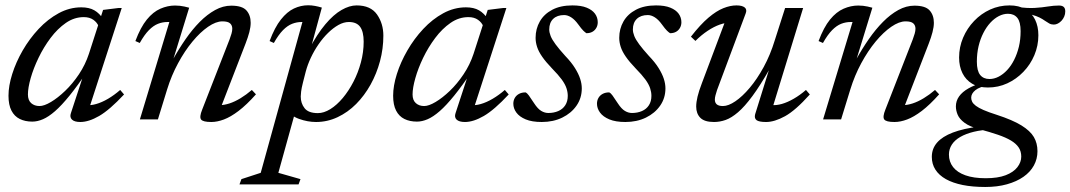

<svg xmlns="http://www.w3.org/2000/svg" viewBox="-20 -464 4159 746"><path d="M255.5 -24.5 309.5 -189H320.5Q281.5 -131 250.5 -92.8Q219.5 -54.5 194 -32.2Q168.5 -10 147 -0.8Q125.5 8.5 105.5 8.5Q77.5 8.5 56.8 -1.8Q36 -12 24.5 -34.2Q13 -56.5 13 -92Q13 -130.5 27.5 -176.5Q42 -222.5 68.2 -268Q94.5 -313.5 130 -351.5Q165.5 -389.5 207.8 -412.5Q250 -435.5 296 -435.5Q326.5 -435.5 346.5 -424Q366.5 -412.5 381.5 -389.5L363 -362Q357.5 -376.5 342.8 -387Q328 -397.5 305.5 -397.5Q268.5 -397.5 236 -375Q203.5 -352.5 176.5 -316.5Q149.5 -280.5 129.8 -239.5Q110 -198.5 99.2 -160.5Q88.5 -122.5 88.5 -97Q88.5 -74.5 101.2 -63.2Q114 -52 133.5 -52Q151.5 -52 178 -67.8Q204.5 -83.5 233.2 -111Q262 -138.5 286.8 -175.5Q311.5 -212.5 325.5 -255L380.5 -425.5L441 -433H453L324 -35.5L314.5 -56Q331.5 -53.5 353.5 -59.8Q375.5 -66 399.8 -80.2Q424 -94.5 447 -114.5L462 -97Q406 -37 365.5 -13.5Q325 10 292 10Q269.5 10 259.8 0.8Q250 -8.5 255.5 -24.5Z M523 -297 506 -304.5Q526 -358 550.5 -388Q575 -418 603.2 -430.2Q631.5 -442.5 660 -442.5Q669.5 -442.5 678.8 -441.5Q688 -440.5 697 -438.5Q706 -436.5 715 -434L652.5 -231H651Q674.5 -273.5 701 -311.8Q727.5 -350 756.2 -379Q785 -408 815.8 -425Q846.5 -442 878.5 -442Q921 -442 937.5 -423.5Q954 -405 954 -375.5Q954 -359.5 948.8 -339.2Q943.5 -319 934 -294.5L834 -36V-55.5Q851 -55.5 871.8 -62.2Q892.5 -69 914.8 -82.5Q937 -96 958.5 -114.5L974.5 -97.5Q938 -56.5 907 -33Q876 -9.5 850 0.2Q824 10 801 10Q768.5 10 761.2 0.2Q754 -9.5 765.5 -38L872 -311Q876.5 -323 879.5 -333.5Q882.5 -344 882.5 -352.5Q882.5 -365.5 874 -373.2Q865.5 -381 844 -381Q819 -381 788.5 -360Q758 -339 727.8 -302.5Q697.5 -266 671.8 -218.2Q646 -170.5 629.5 -117L593.5 0H523.5L638 -378.5Q636.5 -378.5 634.8 -378.5Q633 -378.5 631 -378.5Q611.5 -378.5 593.8 -371.5Q576 -364.5 558.5 -346.8Q541 -329 523 -297Z M1157 -143Q1151.5 -121 1150 -108.2Q1148.5 -95.5 1148.5 -89Q1148.5 -62.5 1163.5 -43.5Q1178.5 -24.5 1215 -24.5Q1238.5 -24.5 1263.5 -40Q1288.5 -55.5 1311.8 -83.2Q1335 -111 1353.2 -146.2Q1371.5 -181.5 1382.2 -221.5Q1393 -261.5 1393 -302Q1393 -341 1379.2 -359.8Q1365.5 -378.5 1335.5 -378.5Q1315.5 -378.5 1295 -367Q1274.5 -355.5 1254.8 -336.2Q1235 -317 1217.8 -292Q1200.5 -267 1187.8 -239.8Q1175 -212.5 1168 -186ZM1093.5 -39.5H1130L1061.5 207.5L1147.5 232L1140 252.5H910.5L918 232L993 207.5L1155 -378.5Q1154.5 -378.5 1153.8 -378.5Q1153 -378.5 1152 -378.5Q1133 -378.5 1115 -371.5Q1097 -364.5 1079.5 -346.8Q1062 -329 1044 -297L1027.5 -304.5Q1047.5 -358 1071.5 -388.2Q1095.5 -418.5 1122.2 -431Q1149 -443.5 1177 -443.5Q1190.5 -443.5 1204 -441Q1217.5 -438.5 1230.5 -434.5L1182.5 -258L1180.5 -271.5Q1212 -331.5 1244 -369.5Q1276 -407.5 1307 -425.2Q1338 -443 1365.5 -443Q1420 -443 1444.8 -407.8Q1469.5 -372.5 1469.5 -325.5Q1469.5 -275 1456.5 -226.5Q1443.5 -178 1419.8 -135.2Q1396 -92.5 1363.8 -60Q1331.5 -27.5 1291.8 -8.8Q1252 10 1208 10Q1175.5 10 1142 -2Q1108.5 -14 1093.5 -39.5Z M1750 -24.5 1804 -189H1815Q1776 -131 1745 -92.8Q1714 -54.5 1688.5 -32.2Q1663 -10 1641.5 -0.8Q1620 8.5 1600 8.5Q1572 8.5 1551.2 -1.8Q1530.5 -12 1519 -34.2Q1507.5 -56.5 1507.5 -92Q1507.5 -130.5 1522 -176.5Q1536.5 -222.5 1562.8 -268Q1589 -313.5 1624.5 -351.5Q1660 -389.5 1702.2 -412.5Q1744.5 -435.5 1790.5 -435.5Q1821 -435.5 1841 -424Q1861 -412.5 1876 -389.5L1857.5 -362Q1852 -376.5 1837.2 -387Q1822.5 -397.5 1800 -397.5Q1763 -397.5 1730.5 -375Q1698 -352.5 1671 -316.5Q1644 -280.5 1624.2 -239.5Q1604.5 -198.5 1593.8 -160.5Q1583 -122.5 1583 -97Q1583 -74.5 1595.8 -63.2Q1608.5 -52 1628 -52Q1646 -52 1672.5 -67.8Q1699 -83.5 1727.8 -111Q1756.5 -138.5 1781.2 -175.5Q1806 -212.5 1820 -255L1875 -425.5L1935.5 -433H1947.5L1818.5 -35.5L1809 -56Q1826 -53.5 1848 -59.8Q1870 -66 1894.2 -80.2Q1918.5 -94.5 1941.5 -114.5L1956.5 -97Q1900.5 -37 1860 -13.5Q1819.5 10 1786.5 10Q1764 10 1754.2 0.8Q1744.5 -8.5 1750 -24.5Z M2022 -105Q2028.5 -102 2035 -92.8Q2041.5 -83.5 2055.5 -62.5Q2069.5 -41 2083 -33Q2096.5 -25 2110.5 -25Q2132 -25 2149.2 -32.5Q2166.5 -40 2176.2 -55Q2186 -70 2186 -91.5Q2186 -106 2181 -121.2Q2176 -136.5 2162.8 -154.8Q2149.5 -173 2124.5 -198.5Q2100.5 -223.5 2086.5 -243.8Q2072.5 -264 2066.8 -281.8Q2061 -299.5 2061 -317Q2061 -352 2077.5 -380.8Q2094 -409.5 2126 -426.2Q2158 -443 2204 -443Q2238 -443 2259.5 -434.2Q2281 -425.5 2291.8 -410.8Q2302.5 -396 2302.5 -377.5Q2302.5 -365.5 2297 -355.8Q2291.5 -346 2281.8 -340.5Q2272 -335 2258.5 -335Q2253.5 -338 2246.5 -344.8Q2239.5 -351.5 2226.5 -369.5Q2213.5 -387.5 2199.5 -396.5Q2185.5 -405.5 2172 -405.5Q2145 -405.5 2129.5 -390.8Q2114 -376 2114 -349.5Q2114 -338 2119.5 -324Q2125 -310 2138.8 -291.5Q2152.5 -273 2176 -247Q2200.5 -221.5 2214.2 -199.2Q2228 -177 2234.2 -157.8Q2240.5 -138.5 2240.5 -120.5Q2240.5 -83 2220 -53.5Q2199.5 -24 2164.5 -7Q2129.5 10 2085 10Q2047 10 2022.5 -0.2Q1998 -10.5 1986.2 -26.8Q1974.5 -43 1974.5 -61Q1974.5 -73.5 1980.2 -83.5Q1986 -93.5 1996.5 -99.2Q2007 -105 2022 -105Z M2347 -105Q2353.5 -102 2360 -92.8Q2366.5 -83.5 2380.5 -62.5Q2394.5 -41 2408 -33Q2421.5 -25 2435.5 -25Q2457 -25 2474.2 -32.5Q2491.5 -40 2501.2 -55Q2511 -70 2511 -91.5Q2511 -106 2506 -121.2Q2501 -136.5 2487.8 -154.8Q2474.5 -173 2449.5 -198.5Q2425.5 -223.5 2411.5 -243.8Q2397.5 -264 2391.8 -281.8Q2386 -299.5 2386 -317Q2386 -352 2402.5 -380.8Q2419 -409.5 2451 -426.2Q2483 -443 2529 -443Q2563 -443 2584.5 -434.2Q2606 -425.5 2616.8 -410.8Q2627.5 -396 2627.5 -377.5Q2627.5 -365.5 2622 -355.8Q2616.5 -346 2606.8 -340.5Q2597 -335 2583.5 -335Q2578.5 -338 2571.5 -344.8Q2564.5 -351.5 2551.5 -369.5Q2538.5 -387.5 2524.5 -396.5Q2510.5 -405.5 2497 -405.5Q2470 -405.5 2454.5 -390.8Q2439 -376 2439 -349.5Q2439 -338 2444.5 -324Q2450 -310 2463.8 -291.5Q2477.5 -273 2501 -247Q2525.5 -221.5 2539.2 -199.2Q2553 -177 2559.2 -157.8Q2565.5 -138.5 2565.5 -120.5Q2565.5 -83 2545 -53.5Q2524.5 -24 2489.5 -7Q2454.5 10 2410 10Q2372 10 2347.5 -0.2Q2323 -10.5 2311.2 -26.8Q2299.5 -43 2299.5 -61Q2299.5 -73.5 2305.2 -83.5Q2311 -93.5 2321.5 -99.2Q2332 -105 2347 -105Z M2914 -20 2969.5 -198H2971.5Q2934 -132 2903.5 -90.8Q2873 -49.5 2847.5 -27.8Q2822 -6 2799.5 2Q2777 10 2754 10Q2717.5 10 2701.2 -6.2Q2685 -22.5 2685 -50Q2685 -66.5 2690.2 -88.5Q2695.5 -110.5 2707 -140.5L2803.5 -397L2817 -375.5Q2799.5 -376.5 2776.8 -368.5Q2754 -360.5 2729.5 -344.2Q2705 -328 2682 -305L2664.5 -321.5Q2701.5 -369 2732.5 -395.2Q2763.5 -421.5 2790.5 -432.2Q2817.5 -443 2841.5 -443Q2863.5 -443 2873.5 -435Q2883.5 -427 2877 -411L2766 -114Q2762.5 -103 2760 -93.8Q2757.5 -84.5 2757.5 -77Q2757.5 -65 2765 -58.5Q2772.5 -52 2789 -52Q2810 -52 2837.2 -70.5Q2864.5 -89 2893 -122.8Q2921.5 -156.5 2947.2 -203.5Q2973 -250.5 2990.5 -308L3030.5 -433H3100.5L2980 -40L2979 -56Q2996 -54 3018 -60.2Q3040 -66.5 3064.2 -80.5Q3088.5 -94.5 3111.5 -114.5L3126.5 -97Q3071 -35 3030.2 -12.5Q2989.5 10 2956.5 10Q2929 10 2919.5 2.8Q2910 -4.5 2914 -20Z M3177.5 -297 3160.5 -304.5Q3180.5 -358 3205 -388Q3229.5 -418 3257.8 -430.2Q3286 -442.5 3314.5 -442.5Q3324 -442.5 3333.2 -441.5Q3342.5 -440.5 3351.5 -438.5Q3360.5 -436.5 3369.5 -434L3307 -231H3305.5Q3329 -273.5 3355.5 -311.8Q3382 -350 3410.8 -379Q3439.5 -408 3470.2 -425Q3501 -442 3533 -442Q3575.5 -442 3592 -423.5Q3608.5 -405 3608.5 -375.5Q3608.5 -359.5 3603.2 -339.2Q3598 -319 3588.5 -294.5L3488.5 -36V-55.5Q3505.5 -55.5 3526.2 -62.2Q3547 -69 3569.2 -82.5Q3591.5 -96 3613 -114.5L3629 -97.5Q3592.5 -56.5 3561.5 -33Q3530.5 -9.5 3504.5 0.2Q3478.5 10 3455.5 10Q3423 10 3415.8 0.2Q3408.5 -9.5 3420 -38L3526.5 -311Q3531 -323 3534 -333.5Q3537 -344 3537 -352.5Q3537 -365.5 3528.5 -373.2Q3520 -381 3498.5 -381Q3473.5 -381 3443 -360Q3412.5 -339 3382.2 -302.5Q3352 -266 3326.2 -218.2Q3300.5 -170.5 3284 -117L3248 0H3178L3292.5 -378.5Q3291 -378.5 3289.2 -378.5Q3287.5 -378.5 3285.5 -378.5Q3266 -378.5 3248.2 -371.5Q3230.5 -364.5 3213 -346.8Q3195.5 -329 3177.5 -297Z M4074.5 -368.5Q4064.5 -368.5 4056.8 -372.8Q4049 -377 4040.2 -383.2Q4031.5 -389.5 4019.2 -395.8Q4007 -402 3988.8 -406.8Q3970.5 -411.5 3943.5 -412L3932.5 -437Q3971.5 -431.5 4000.5 -433.2Q4029.5 -435 4052 -438.8Q4074.5 -442.5 4094.5 -442.5Q4107 -442.5 4113 -437Q4119 -431.5 4119 -420Q4119 -409 4115 -399.8Q4111 -390.5 4104.5 -383.5Q4098 -376.5 4090.2 -372.5Q4082.5 -368.5 4074.5 -368.5ZM3824.5 -157Q3842.5 -157 3860 -166Q3877.5 -175 3893 -191.5Q3908.5 -208 3920.2 -231.2Q3932 -254.5 3938.8 -282.5Q3945.5 -310.5 3945.5 -343Q3945.5 -378.5 3932.8 -394.5Q3920 -410.5 3896.5 -410.5Q3878.5 -410.5 3861 -401.5Q3843.5 -392.5 3828 -375.8Q3812.5 -359 3800.8 -336Q3789 -313 3782.2 -284.8Q3775.5 -256.5 3775.5 -224.5Q3775.5 -189 3788.2 -173Q3801 -157 3824.5 -157ZM3902.5 -443Q3939 -443 3964 -428.2Q3989 -413.5 4001.8 -387.5Q4014.5 -361.5 4014.5 -327Q4014.5 -286.5 3999 -249.8Q3983.5 -213 3956.2 -184.8Q3929 -156.5 3893.8 -140.2Q3858.5 -124 3818.5 -124Q3782 -124 3757.2 -138.8Q3732.5 -153.5 3719.5 -179.8Q3706.5 -206 3706.5 -240.5Q3706.5 -281 3722 -317.5Q3737.5 -354 3764.8 -382.5Q3792 -411 3827.2 -427Q3862.5 -443 3902.5 -443ZM3808 262.5Q3759 262.5 3720.5 254.8Q3682 247 3655.2 232Q3628.5 217 3614.5 195.2Q3600.5 173.5 3600.5 145.5Q3600.5 113.5 3621 90Q3641.5 66.5 3682.2 51Q3723 35.5 3785 27.5L3824.5 24L3833 39.5Q3794.5 40.5 3763.8 48Q3733 55.5 3711.2 68Q3689.5 80.5 3678.2 98Q3667 115.5 3667 136.5Q3667 164.5 3683.2 185.2Q3699.5 206 3731.2 217.2Q3763 228.5 3810 228.5Q3857 228.5 3887.5 216.8Q3918 205 3933 185.5Q3948 166 3948 144.5Q3948 124 3938 109Q3928 94 3908 82Q3888 70 3857.2 59.5Q3826.5 49 3785.5 38Q3747.5 28 3727.8 13.2Q3708 -1.5 3701 -18Q3694 -34.5 3694 -50.5Q3694 -72 3706.5 -89.5Q3719 -107 3742.8 -120.5Q3766.5 -134 3799 -143L3820 -132Q3786.5 -127 3770 -113.8Q3753.5 -100.5 3753.5 -84.5Q3753.5 -76.5 3757.2 -68.8Q3761 -61 3771.5 -53Q3782 -45 3801.5 -36.5Q3821 -28 3852.5 -18Q3914 2 3948.5 23.2Q3983 44.5 3997 68.5Q4011 92.5 4011 123.5Q4011 153.5 3997 179Q3983 204.5 3956.5 223Q3930 241.5 3892.5 252Q3855 262.5 3808 262.5Z"/></svg>

Font: Newsreader 17pt
Style: Italic
Weight: 400
Italic angle: -17°
Version: Version 1.003